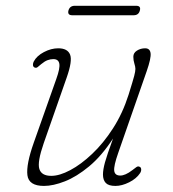

<svg xmlns="http://www.w3.org/2000/svg" viewBox="-20 -620 584 648"><path d="M451.5 -57Q456 -55 456.5 -48.8Q457 -42.5 453 -36Q440.5 -17 416 -4.8Q391.5 7.5 369.5 7.5Q346.5 7.5 337 -2.5Q327.5 -12.5 327.5 -31Q327.5 -47 334.2 -71.8Q341 -96.5 361.5 -152.5Q323 -93.5 280.8 -58.5Q238.5 -23.5 199 -8Q159.5 7.5 128.5 7.5Q77 7.5 72.5 -28.8Q68 -65 94 -138.5L170 -353.5Q183 -389.5 180.2 -405Q177.5 -420.5 160 -420.5Q150.5 -420.5 140.8 -417Q131 -413.5 119 -403.5Q112 -397.5 107 -393.5Q102 -389.5 96 -392.5Q91.5 -395 91.2 -401Q91 -407 94 -412.5Q104 -431.5 128.2 -444.2Q152.5 -457 176.5 -457Q208 -457 216.5 -435.8Q225 -414.5 205 -358L127.5 -136.5Q105.5 -73 112.8 -49.8Q120 -26.5 153 -26.5Q181 -26.5 217.2 -45.8Q253.5 -65 291.2 -100.8Q329 -136.5 361.5 -187Q394 -237.5 414 -300.5Q429 -348.5 433 -364Q437 -379.5 437 -387.5Q437 -394.5 433.5 -405.5Q430 -416.5 430 -428.5Q430 -441.5 442.2 -449.2Q454.5 -457 470 -457Q486 -457 488.2 -440.5Q490.5 -424 475 -379.5L379 -104Q363.5 -60 365.5 -43.8Q367.5 -27.5 386 -27.5Q394 -27.5 404 -31.8Q414 -36 427 -46Q434.5 -51.5 440 -55.8Q445.5 -60 451.5 -57ZM211 -584.5Q215.5 -600.5 232.5 -600.5H439.5Q456.5 -600.5 452 -584.5Q448 -568.5 431 -568.5H224Q207 -568.5 211 -584.5Z"/></svg>

Font: Fraunces 9pt SuperSoft Thin
Style: Italic
Weight: 100
Italic angle: -16°
Version: Version 1.000;[0bf87f6ff]